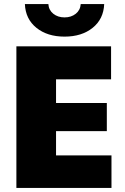

<svg xmlns="http://www.w3.org/2000/svg" viewBox="-20 -929 620 949"><path d="M61 -700H529V-537H257V-420H508V-281H257V-161H531V0H61ZM103 -909H219Q221 -879 243.5 -861Q266 -843 299 -843Q332 -843 354.5 -861Q377 -879 379 -909H495Q492 -835 438 -791.5Q384 -748 299 -748Q214 -748 160 -791.5Q106 -835 103 -909Z"/></svg>

Font: Chess Sans ExtraBold
Style: Regular
Weight: 800
Designer: Wolf Bōese
Foundry: Wolf Bōese
Version: Version 7.223